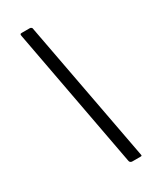

<svg xmlns="http://www.w3.org/2000/svg" viewBox="-201 -802 743 905"><g transform="rotate(-30 171.0 -349.5)"><path d="M235.1 43.5Q220.9 43.5 219.5 28.4L78.6 -727.8Q76.8 -736.1 78.2 -739Q79.6 -742 86.6 -742H130.5Q135.1 -742 139 -738.5Q142.9 -735 142.4 -730.6L286.2 36.7Q286.7 40.7 285.8 42.1Q284.9 43.5 279 43.5H235.1Z"/></g></svg>

Font: Libre Franklin Thin
Style: Italic
Weight: 100
Italic angle: -8°
Designer: Pablo Impallari, Rodrigo Fuenzalida, Nhung Nguyen
Foundry: Impallari Type
Version: Version 3.000